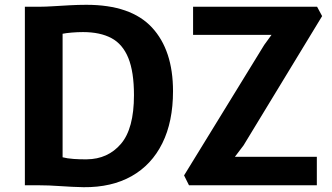

<svg xmlns="http://www.w3.org/2000/svg" viewBox="-20 -771 1383 799"><path d="M83.5 0V-743H147.5Q168.5 -743 200.5 -745Q232.5 -747 269 -749Q305.5 -751 339.5 -751Q525 -751 612.5 -656.5Q700 -562 700 -391.5Q700 -264.5 655.5 -174.8Q611 -85 527.8 -38Q444.5 9 328 8Q280 7 231.2 3.5Q182.5 0 141.5 0ZM240.5 -116.5Q259 -111.5 286.8 -109.5Q314.5 -107.5 341.5 -108Q429 -109 483.2 -172.2Q537.5 -235.5 537.5 -375Q537.5 -472 514 -529.8Q490.5 -587.5 443.5 -612.5Q396.5 -637.5 325.5 -637.5Q302.5 -637.5 278.8 -635.5Q255 -633.5 240.5 -630.5ZM766.5 0 746 -41 1079.5 -584 1110 -626H783.5V-743H1299.5L1320.5 -704L993.5 -166L957.5 -118.5H1298.5V0Z"/></svg>

Font: Merriweather Sans
Style: Bold
Weight: 700
Designer: Eben Sorkin
Foundry: Eben Sorkin
Version: Version 1.008; ttfautohint (v1.7.19-72a1) -l 8 -r 50 -G 200 